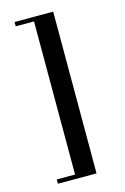

<svg xmlns="http://www.w3.org/2000/svg" viewBox="-112 -714 533 821"><g transform="rotate(-15 154.5 -304.0)"><path d="M39 -643H120V35H39V54H210V-662H39Z"/></g></svg>

Font: Playfair Display SC
Style: Regular
Weight: 400
Designer: Claus Eggers Sørensen
Foundry: Claus Eggers Sørensen
Version: Version 1.200; ttfautohint (v1.6)